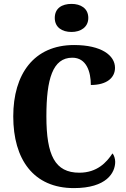

<svg xmlns="http://www.w3.org/2000/svg" viewBox="-20 -955 648 985"><path d="M347 -791C393 -791 433 -815 433 -863C433 -913 393 -935 347 -935C298 -935 261 -913 261 -863C261 -815 298 -791 347 -791ZM359 10C527 10 571 -69 571 -125C571 -140 565 -160 557 -168C527 -122 478 -69 387 -69C262 -69 218 -158 218 -358C218 -549 250 -659 351 -659C424 -659 446 -586 446 -519C529 -519 570 -557 570 -607C570 -671 500 -724 360 -724C154 -724 48 -575 48 -358C48 -137 152 10 359 10Z"/></svg>

Font: Noto Serif Condensed ExtraBold
Style: Regular
Weight: 800
Width: 3
Designer: Monotype Design Team
Foundry: Monotype Imaging Inc.
Version: Version 2.013